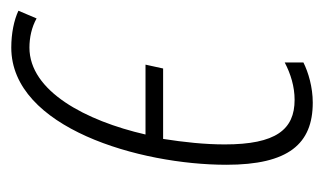

<svg xmlns="http://www.w3.org/2000/svg" viewBox="-140 -438 588 349"><g transform="rotate(-90 154.5 -264.0)"><path d="M142 10C170 10 197 2 215 -7V-41C194 -30 171 -23 147 -23C93 -23 66 -57 66 -150C66 -186 70 -224 76 -262H204L211 -294H84C109 -403 163 -505 242 -505C260 -505 279 -501 295 -492L309 -525C292 -533 268 -538 242 -538C96 -538 29 -304 29 -147C29 -34 67 10 142 10Z"/></g></svg>

Font: Noto Sans ExtraCondensed ExtraLight
Style: Italic
Weight: 200
Width: 2
Italic angle: -12°
Designer: Monotype Design Team
Foundry: Monotype Imaging Inc.
Version: Version 2.013